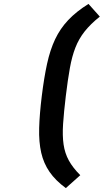

<svg xmlns="http://www.w3.org/2000/svg" viewBox="-20 -787 531 983"><path d="M317 176Q264 137 233.8 93.2Q203.5 49.5 191 -5.2Q178.5 -60 180.5 -131.2Q182.5 -202.5 194 -296Q205.5 -389.5 221 -460.5Q236.5 -531.5 262.2 -586Q288 -640.5 329.2 -684.2Q370.5 -728 433 -767L491 -702Q443 -663.5 413.2 -625.8Q383.5 -588 366 -543.2Q348.5 -498.5 337.8 -438.8Q327 -379 317 -296Q307 -213 303 -152.8Q299 -92.5 305.5 -47.5Q312 -2.5 332.5 34.8Q353 72 391 110Z"/></svg>

Font: Expletus Sans
Style: Italic
Weight: 400
Italic angle: -7°
Designer: Jasper de Waard
Foundry: Designtown
Version: Version 7.500